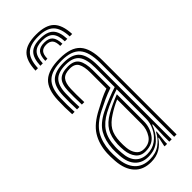

<svg xmlns="http://www.w3.org/2000/svg" viewBox="-245 -802 855 855"><g transform="rotate(-45 182.5 -375.0)"><path d="M299.8 0V-466Q299.8 -534.8 273.4 -564.6Q247 -594.5 186 -594.5Q123 -594.5 94.6 -567.8Q66.2 -541 64 -479.5Q63.2 -459.5 63.5 -436.8Q63.8 -414 65 -392.2H49.8Q48.5 -415 48.2 -436.9Q48 -458.8 48.8 -480Q51 -548.2 83 -577.8Q115 -607.2 186 -607.2Q255.2 -607.2 285.1 -574.4Q315 -541.5 315 -466V0ZM269.2 0V-37.2L271.8 -107H268.5Q255.2 -68.8 227.5 -43.2Q199.8 -17.8 156 -17.8Q117.8 -17.8 94.8 -42Q71.8 -66.2 68.8 -112.8Q68 -126 67.6 -136.8Q67.2 -147.5 67.8 -157.8Q70.5 -205.2 90 -239.8Q109.5 -274.2 160 -299.5Q187.5 -313.2 217.2 -325.1Q247 -337 269 -343.8V-466Q269 -521 249.9 -545Q230.8 -569 186 -569Q139 -569 117.8 -547.9Q96.5 -526.8 94.8 -478.2Q94 -458.8 94.2 -436.1Q94.5 -413.5 95.5 -392.2H80.2Q79.2 -414.2 79 -437.1Q78.8 -460 79.5 -478.8Q81.2 -534 106.1 -557.9Q131 -581.8 186 -581.8Q238.8 -581.8 261.5 -554.9Q284.2 -528 284.2 -466V0ZM147.8 7.5Q98.2 7.5 70.1 -23.4Q42 -54.2 38 -110.5Q36 -139.2 37 -160.5Q40.2 -214.5 64.6 -253.6Q89 -292.8 148.8 -323.2Q174.5 -337 194.1 -346.8Q213.8 -356.5 238.2 -365.2V-466Q238.2 -503.5 227.5 -523.5Q216.8 -543.5 186 -543.5Q153.8 -543.5 140.1 -527.4Q126.5 -511.2 125.5 -476.8Q125 -462 125 -440.8Q125 -419.5 126 -392.2H110.8Q109.8 -421.2 109.6 -441.4Q109.5 -461.5 110.2 -478Q111.5 -520.5 129.5 -538.4Q147.5 -556.2 186 -556.2Q224.8 -556.2 239.1 -533.5Q253.5 -510.8 253.5 -466V-354.8Q225.5 -345.2 201.2 -334.1Q177 -323 154 -311.2Q99 -283.2 77.2 -246.5Q55.5 -209.8 52.5 -159.2Q52 -147.5 52.2 -136.2Q52.5 -125 53.5 -111.8Q57 -60 82.5 -32.5Q108 -5 152 -5Q190.5 -5 217 -24Q243.5 -43 258 -72.5H261.5L255.2 -13.2V0H239.8V-4.5L248.8 -46H246Q228.8 -20.5 205 -6.5Q181.2 7.5 147.8 7.5ZM161 -30.2Q194.5 -30.2 218.5 -48Q242.5 -65.8 255.5 -92.4Q268.5 -119 268.5 -145.5V-330.8Q245.5 -323.5 218 -312.1Q190.5 -300.8 165.8 -287.8Q124.5 -265.8 104.9 -235.2Q85.2 -204.8 83 -155Q82.2 -144 82.9 -134.2Q83.5 -124.5 84.2 -114.2Q86.8 -72.5 107.1 -51.4Q127.5 -30.2 161 -30.2ZM164.2 -43.8Q135 -43.8 118.9 -63.8Q102.8 -83.8 99.5 -115.2Q97.5 -137.5 98.2 -154Q100.5 -199.2 117.4 -227.2Q134.2 -255.2 171 -276Q188.2 -286 210.2 -296.2Q232.2 -306.5 253.2 -314.5V-144Q253.2 -106.2 231.5 -75Q209.8 -43.8 164.2 -43.8ZM166.2 -56.2Q203 -56.2 220.4 -83.1Q237.8 -110 237.8 -143V-297.2Q221 -290 205.9 -281.9Q190.8 -273.8 176.2 -264.2Q144 -244 129.4 -219.6Q114.8 -195.2 113.8 -154Q113 -135.5 114.8 -116.8Q117 -91.2 129.8 -73.8Q142.5 -56.2 166.2 -56.2ZM187 -757Q127.2 -757 100.5 -731Q73.8 -705 71.5 -645H87Q89 -698.2 112.2 -721.2Q135.5 -744.2 187 -744.2Q238.2 -744.2 261.5 -721.2Q284.8 -698.2 287 -645H302.5Q299.8 -705 273 -731Q246.2 -757 187 -757ZM187 -731.5Q143.2 -731.5 123.6 -711.5Q104 -691.5 102.2 -645H117.5Q119 -684.5 135.1 -701.6Q151.2 -718.8 187 -718.8Q222.8 -718.8 238.8 -701.6Q254.8 -684.5 256.2 -645H271.8Q269.8 -691.5 250.1 -711.5Q230.5 -731.5 187 -731.5ZM187 -706Q159 -706 146.5 -691.9Q134 -677.8 133 -645H146.5Q146.8 -671 156.6 -682.1Q166.5 -693.2 187 -693.2Q207.5 -693.2 217.4 -682.1Q227.2 -671 227.2 -645H241Q239.8 -677.8 227.2 -691.9Q214.8 -706 187 -706Z"/></g></svg>

Font: Big Shoulders Inline Display Medium
Style: Regular
Weight: 500
Designer: Patric King
Foundry: XO Type Co
Version: Version 1.000